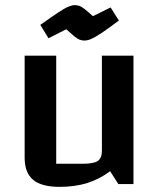

<svg xmlns="http://www.w3.org/2000/svg" viewBox="-20 -717 620 748"><path d="M500 -500V0H441L409 -50Q368 -19 320 -4Q272 11 212 11Q142 11 109 -16.5Q76 -44 76 -103V-500H199V-79H302Q345 -79 361 -90Q377 -101 377 -130V-500ZM309 -559Q299 -559 290 -562.5Q281 -566 269.5 -575.5Q258 -585 238 -603L169 -568L137 -620Q182 -652 207 -668.5Q232 -685 246.5 -691Q261 -697 271 -697Q281 -697 289.5 -694Q298 -691 310 -681.5Q322 -672 342 -654L411 -688L443 -637Q402 -606 376.5 -589Q351 -572 336 -565.5Q321 -559 309 -559Z"/></svg>

Font: Changa Medium
Style: Regular
Weight: 500
Designer: Eduardo Rodriguez Tunni
Foundry: Eduardo Rodriguez Tunni
Version: Version 3.003